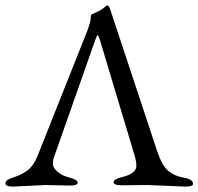

<svg xmlns="http://www.w3.org/2000/svg" viewBox="-22 -690 739 715"><path d="M29.3 -29.8Q60.5 -40 82 -56.6Q103 -73.2 117.2 -107.9L304.2 -578.1L314 -607.9Q314.9 -612.8 315.9 -624.5Q316.9 -636.2 317.9 -636.2Q324.7 -638.2 336.4 -644L352.1 -651.9Q356 -654.3 362.3 -659.2Q368.2 -664.1 372.1 -667Q376 -669.9 379.4 -669.9Q382.8 -669.9 388.2 -655.8L563 -127.9Q581.1 -73.2 604.5 -53.7Q627.9 -34.2 662.6 -28.3Q697.3 -22.5 696.8 -4.9Q696.8 4.9 668 4.9L528.8 -1L430.2 0Q401.4 0 400.9 -11.2Q400.4 -22.5 431.6 -30.3Q486.8 -43.5 485.8 -73.2Q485.8 -87.4 481 -105L350.1 -541Q344.7 -559.1 341.8 -559.1Q338.9 -559.1 333 -542L178.2 -102.1Q174.8 -93.3 174.8 -79.6Q174.8 -65.9 191.9 -50.8Q209 -35.6 237.8 -28.3Q266.6 -21 267.1 -9.8Q267.1 1.5 237.8 1L147 -1L26.9 4.9Q-2 4.9 -2 -7.8Q-2 -20.5 29.3 -29.8Z"/></svg>

Font: EBGaramond
Style: Regular
Weight: 400
Version: Version 000.012g